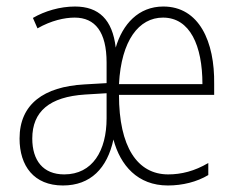

<svg xmlns="http://www.w3.org/2000/svg" viewBox="-20 -559 727 589"><path d="M481 -539C405 -539 356 -485 335 -413C325 -499 283 -539 210 -539C164 -539 117 -525 81 -504L95 -472C137 -496 178 -505 209 -505C272 -505 307 -461 307 -367V-304L238 -300C115 -293 40 -240 40 -134C40 -50 84 10 173 10C258 10 309 -43 328 -131C349 -52 402 10 495 10C540 10 584 -1 619 -22V-59C577 -34 536 -24 496 -24C401 -24 345 -109 345 -268H637V-301C639 -431 591 -539 481 -539ZM480 -505C563 -505 601 -419 601 -301H345C352 -435 406 -505 480 -505ZM241 -269 307 -273V-196C307 -97 264 -24 177 -24C112 -24 79 -67 79 -134C79 -217 132 -262 241 -269Z"/></svg>

Font: Noto Sans Myanmar Condensed ExtraLight
Style: Regular
Weight: 200
Width: 3
Designer: Monotype Design Team
Foundry: Monotype Imaging Inc.
Version: Version 2.107